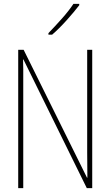

<svg xmlns="http://www.w3.org/2000/svg" viewBox="-20 -971 570 991"><path d="M74 0V-714H102L429 -54H431Q431 -88 430.5 -124Q430 -160 430 -184V-714H456V0H428L101 -664H99Q100 -640 100 -612Q100 -584 100 -543V0ZM230 -800Q263 -834 299.5 -875Q336 -916 359 -951H389V-944Q363 -910 324 -866.5Q285 -823 249 -792H230Z"/></svg>

Font: Noto Sans Mono Condensed Thin
Style: Regular
Weight: 100
Width: 3
Designer: Monotype Design Team
Foundry: Monotype Imaging Inc.
Version: Version 2.014; ttfautohint (v1.8.4.7-5d5b)